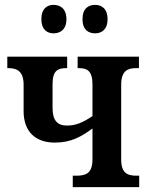

<svg xmlns="http://www.w3.org/2000/svg" viewBox="-20 -769 608 789"><path d="M371 -632C397 -632 422 -647 422 -690C422 -734 397 -749 371 -749C343 -749 319 -734 319 -690C319 -647 343 -632 371 -632ZM200 -632C227 -632 253 -647 253 -690C253 -734 227 -749 200 -749C174 -749 150 -734 150 -690C150 -647 174 -632 200 -632ZM279 0H552V-47H542C504 -47 478 -57 478 -114V-421C478 -478 505 -489 539 -489H551V-536H299V-489H304C337 -489 360 -479 360 -422V-292C320 -265 291 -253 255 -253C216 -253 196 -274 196 -325V-424C196 -480 219 -489 252 -489H256V-536H10V-489H15C52 -489 77 -474 77 -421V-312C77 -231 123 -183 205 -183C273 -183 315 -208 360 -241V-114C360 -55 331 -47 293 -47H279Z"/></svg>

Font: Noto Serif Condensed Semi
Style: Regular
Weight: 600
Width: 3
Designer: Monotype Design Team
Foundry: Monotype Imaging Inc.
Version: Version 1.002